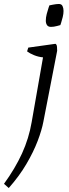

<svg xmlns="http://www.w3.org/2000/svg" viewBox="-80 -682 345 964"><path d="M176 -547Q162 -547 156 -556Q150 -565 150 -578Q150 -594 154.5 -611.5Q159 -629 163.5 -642Q168 -655 168 -655Q168 -655 185.5 -658.5Q203 -662 216 -662Q229 -662 234 -651.5Q239 -641 239 -627Q239 -613 235 -596.5Q231 -580 227 -568Q223 -556 223 -556Q223 -556 206.5 -551.5Q190 -547 176 -547ZM-36 262 -60 241Q-4 164 30.5 88.5Q65 13 79 -69L136 -394Q113 -396 91 -405Q69 -414 56 -424L62 -443L198 -462Q201 -462 204 -456Q207 -450 207 -427L138 -72Q130 -29 109 26Q88 81 52.5 141.5Q17 202 -36 262Z"/></svg>

Font: Mate
Style: Italic
Weight: 400
Italic angle: -10.8°
Designer: Eduardo Rodriguez Tunni
Foundry: Eduardo Rodriguez Tunni
Version: Version 1.003; ttfautohint (v1.8.4.7-5d5b);gftools[0.9.24]